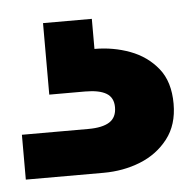

<svg xmlns="http://www.w3.org/2000/svg" viewBox="-33 -40 336 337"><g transform="rotate(-5 135.0 128.5)"><path d="M0 264V185H117Q142 185 154.5 177Q167 169 167 151Q167 134 154.5 126.5Q142 119 117 119H54V-7H140V46Q173 46 202.5 57Q232 68 251 91.5Q270 115 270 154Q270 191 251 215.5Q232 240 202 252Q172 264 137 264Z"/></g></svg>

Font: DM Sans 12pt ExtraBold
Style: Regular
Weight: 800
Version: Version 4.004;gftools[0.9.30]